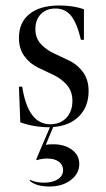

<svg xmlns="http://www.w3.org/2000/svg" viewBox="-20 -454 385 700"><path d="M88 205 90 202Q112 212 140 212Q172 212 191 199.5Q210 187 210 166Q210 147 194.5 135.5Q179 124 153 124Q130 124 115 130L112 127L162 10Q104 10 54 -8L49 -138H61Q82 -1 163 -1Q200 -1 222 -24.5Q244 -48 244 -86Q244 -121 224 -144Q204 -167 175.5 -180.5Q147 -194 118 -208Q89 -222 69 -249Q49 -276 49 -316Q49 -372 87.5 -403Q126 -434 196 -434Q249 -434 286 -420V-309H275Q261 -369 239.5 -396Q218 -423 182 -423Q149 -423 129 -402.5Q109 -382 109 -348Q109 -315 129 -293.5Q149 -272 177.5 -259Q206 -246 234.5 -232Q263 -218 283 -190.5Q303 -163 303 -122Q303 -65 268 -30Q233 5 174 9L147 74Q156 72 174 72Q216 72 242.5 92Q269 112 269 144Q269 179 238 202.5Q207 226 161 226Q112 226 88 205Z"/></svg>

Font: Libre Caslon Display
Style: Regular
Weight: 400
Designer: Pablo Impallari, Rodrigo Fuenzalida
Foundry: Pablo Impallari, Rodrigo Fuenzalida
Version: Version 1.002